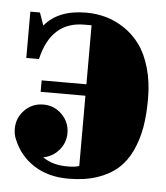

<svg xmlns="http://www.w3.org/2000/svg" viewBox="-44 -552 520 603"><g transform="rotate(5 216.5 -250.0)"><path d="M83 -252V-288.1H224.1V-474.1H201.2Q96.2 -474.1 68.8 -354H28.8V-500H59.1L73.2 -460Q116.2 -512.2 204.1 -512.2Q236.3 -512.2 266.4 -503.9Q296.4 -495.6 325 -476.6Q353.5 -457.5 374.5 -429Q395.5 -400.4 408.2 -356.7Q420.9 -313 420.9 -258.8Q420.9 -209.5 414.1 -169.7Q407.2 -129.9 391.1 -95.2Q375 -60.5 349.1 -37.4Q323.2 -14.2 283.9 -1Q244.6 12.2 192.9 12.2Q128.9 12.2 83.7 -17.3Q38.6 -46.9 19 -96.2Q12.2 -109.9 12.2 -129.9Q12.2 -164.1 36.4 -188.5Q60.5 -212.9 95.2 -212.9Q129.9 -212.9 154.1 -188.5Q178.2 -164.1 178.2 -129.9Q178.2 -99.6 158.4 -76.4Q138.7 -53.2 108.9 -47.9Q140.1 -25.9 186 -25.9Q212.9 -25.9 224.1 -30.8V-252Z"/></g></svg>

Font: Lletraferida
Style: Heavy
Weight: 900
Designer: Josep Patau Bellart
Foundry: Josep Patau Bellart
Version: Version 1.000